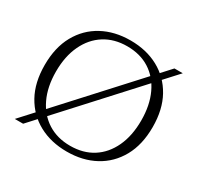

<svg xmlns="http://www.w3.org/2000/svg" viewBox="-152 -871 1088 1060"><g transform="rotate(30 392.5 -341.0)"><path d="M393 13Q292 13 214.5 -29Q137 -71 93 -150Q49 -229 49 -341Q49 -453 93 -532Q137 -611 214.5 -653Q292 -695 393 -695Q494 -695 571.5 -653Q649 -611 693 -532Q737 -453 737 -341Q737 -229 693 -150Q649 -71 571.5 -29Q494 13 393 13ZM393 -24Q476 -24 536.5 -62.5Q597 -101 630.5 -172.5Q664 -244 664 -341Q664 -438 630.5 -509.5Q597 -581 536.5 -619.5Q476 -658 393 -658Q311 -658 250 -619.5Q189 -581 155 -509.5Q121 -438 121 -341Q121 -244 155 -172.5Q189 -101 250 -62.5Q311 -24 393 -24ZM55 0 679 -682H732L108 0Z"/></g></svg>

Font: Montagu Slab 144pt Light
Style: Regular
Weight: 300
Designer: Florian Karsten
Foundry: Florian Karsten
Version: Version 1.000